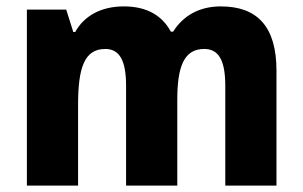

<svg xmlns="http://www.w3.org/2000/svg" viewBox="-20 -580 946 600"><path d="M670 -560C604 -560 553 -532 521 -481H514C488 -529 442 -560 367 -560C294 -560 242 -529 215 -480H209L187 -550H64V0H224V-252C224 -367 243 -427 309 -427C353 -427 374 -392 374 -312V0H534V-268C534 -372 555 -427 618 -427C662 -427 684 -394 684 -312V0H844V-359C844 -497 784 -560 670 -560Z"/></svg>

Font: Noto Sans Georgian SemiCondensed ExtraBold
Style: Regular
Weight: 800
Width: 4
Designer: Monotype Design Team, Akaki Razmadze
Foundry: Google LLC
Version: Version 2.005